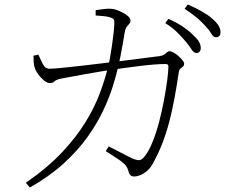

<svg xmlns="http://www.w3.org/2000/svg" viewBox="-20 -790 1040 855"><path d="M807 -605Q791 -624 769.5 -645.5Q748 -667 716 -687L730 -706Q768 -689 794 -671.5Q820 -654 837 -637Q857 -619 865.5 -605Q874 -591 874 -576Q874 -565 868.5 -559.5Q863 -554 855 -554Q843 -554 833 -570Q823 -586 807 -605ZM894 -675Q876 -695 855 -712.5Q834 -730 802 -751L816 -770Q853 -754 880 -738.5Q907 -723 924 -708Q944 -691 953 -676Q962 -661 962 -646Q962 -635 956.5 -629.5Q951 -624 941 -624Q930 -624 920.5 -640.5Q911 -657 894 -675ZM406 -745Q421 -747 441 -749.5Q461 -752 473 -751Q485 -751 500 -745.5Q515 -740 529 -732.5Q543 -725 552 -716Q561 -707 561 -699Q561 -690 556 -684.5Q551 -679 544.5 -670.5Q538 -662 535 -644Q532 -626 527 -596.5Q522 -567 516 -537Q510 -507 505 -487Q497 -453 482 -404.5Q467 -356 440 -298.5Q413 -241 370 -180.5Q327 -120 264 -62.5Q201 -5 113 45L95 24Q193 -44 257 -112.5Q321 -181 361 -246.5Q401 -312 423.5 -372Q446 -432 459 -483Q464 -500 469 -527.5Q474 -555 478.5 -586.5Q483 -618 486 -644.5Q489 -671 489 -684Q490 -698 486.5 -703.5Q483 -709 470 -713Q457 -717 438 -718.5Q419 -720 406 -721ZM451 -117 464 -138Q482 -129 503.5 -118Q525 -107 543 -97.5Q561 -88 570 -84Q590 -76 600.5 -77Q611 -78 622 -91Q642 -115 659 -157Q676 -199 689 -249Q702 -299 711 -348Q720 -397 725 -436Q730 -475 730 -494Q730 -505 718 -505Q696 -505 664 -502.5Q632 -500 597.5 -495.5Q563 -491 532.5 -487Q502 -483 481 -480Q456 -476 421.5 -470.5Q387 -465 352.5 -458.5Q318 -452 290.5 -447Q263 -442 252 -440Q229 -435 222.5 -427.5Q216 -420 202 -420Q190 -420 175.5 -432Q161 -444 150 -459.5Q139 -475 136 -484Q131 -497 130 -513Q129 -529 129 -542L151 -547Q159 -528 170 -506Q181 -484 200 -484Q216 -484 252.5 -487.5Q289 -491 337.5 -496.5Q386 -502 438.5 -508.5Q491 -515 541 -521Q591 -527 630.5 -532.5Q670 -538 690 -540Q704 -542 711 -547Q718 -552 723.5 -557Q729 -562 736 -562Q742 -562 753 -556Q764 -550 774.5 -540.5Q785 -531 792.5 -522Q800 -513 800 -507Q800 -498 795 -494Q790 -490 784 -485Q778 -480 776 -467Q767 -407 757 -352.5Q747 -298 734 -248.5Q721 -199 703.5 -153.5Q686 -108 663 -66Q652 -44 636 -30Q620 -16 604.5 -10Q589 -4 576 -4Q568 -4 561.5 -9.5Q555 -15 552 -28Q547 -47 533.5 -60Q520 -73 499 -86Q478 -99 451 -117Z"/></svg>

Font: Noto Serif SC
Style: Regular
Weight: 200
Designer: Ryoko NISHIZUKA 西塚涼子 (kana & ideographs); Frank Grießhammer (Latin, Greek & Cyrillic); Wenlong ZHANG 张文龙 (bopomofo); San
Foundry: Adobe
Version: Version 2.001;hotconv 1.1.0;makeotfexe 2.6.0